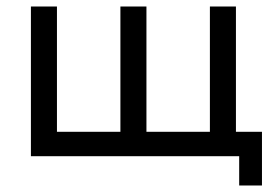

<svg xmlns="http://www.w3.org/2000/svg" viewBox="-20 -480 860 590"><path d="M430 -75V-460H350V-75H155V-460H75V0H715V90H785V-75H705V-460H625V-75Z"/></svg>

Font: Glinicke Jost Regular
Style: Regular
Weight: 400
Version: Version 3.710